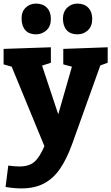

<svg xmlns="http://www.w3.org/2000/svg" viewBox="-24 -805 619 1068"><path d="M7 235 22 116Q59 121 84 121Q138 121 167.5 95Q197 69 223 8L41 -434L-4 -447V-533L259 -542V-456L210 -440L300 -169L376 -434L328 -447V-533L575 -542V-456L534 -441L377 -3Q348 77 311 132Q274 187 221.5 215Q169 243 95 243Q55 243 7 235ZM407 -614Q368 -614 347.5 -636.5Q327 -659 326 -700Q326 -739 349.5 -762Q373 -785 407 -785Q445 -785 467 -762Q489 -739 489 -700Q489 -659 465 -636.5Q441 -614 407 -614ZM176 -614Q138 -614 117.5 -636.5Q97 -659 96 -700Q95 -739 118.5 -762Q142 -785 176 -785Q215 -785 237 -762Q259 -739 259 -700Q259 -659 234.5 -636.5Q210 -614 176 -614Z"/></svg>

Font: Bitter ExtraBold
Style: Regular
Weight: 800
Designer: Sol Matas, and Bitter project Authors
Foundry: Sol Matas
Version: Version 2.001